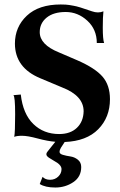

<svg xmlns="http://www.w3.org/2000/svg" viewBox="-20 -627 538 861"><path d="M344.2 122.1Q344.2 166 308.6 189.9Q272.9 213.9 228 213.9Q183.1 213.9 158.2 198.2L170.9 166Q183.1 179.2 204.6 179.2Q226.1 179.2 241 165Q255.9 150.9 255.9 131.3Q255.9 111.8 222.2 94.2L199.2 80.1Q188 72.3 188 65.2Q188 58.1 193.8 51.8L228 8.8Q192.9 5.9 148.4 -6.1Q104 -18.1 79.1 -18.1Q54.2 -18.1 43.9 -13.2Q47.9 -34.2 47.9 -114.5Q47.9 -194.8 40 -200.2L73.2 -203.1Q83 -116.2 129.4 -71Q175.8 -25.9 245.1 -25.9Q295.9 -25.9 325 -54Q354 -82 355 -127.9Q355 -197.8 258.8 -234.9L161.1 -275.9Q47.4 -322.8 46.9 -431.2Q46.9 -506.3 100.3 -556.6Q153.8 -606.9 252 -606.9Q277.8 -606.9 291 -604.5Q304.2 -602.1 310.5 -601.1Q330.6 -598.1 392.6 -576.2Q420.4 -566.4 443.8 -576.2Q440.9 -552.2 440.9 -502.2Q440.9 -452.1 446.8 -434.1H414.1Q414.1 -495.1 371.6 -534.2Q329.1 -573.2 274.7 -573.2Q220.2 -573.2 189.2 -548.1Q158.2 -522.9 158.2 -482.9Q158.2 -426.8 244.1 -392.1L328.1 -356Q406.2 -321.8 439.7 -283.4Q473.1 -245.1 473.1 -182.1Q473.1 -101.1 420.7 -47.6Q368.2 5.9 270 9.8L252.9 36.1Q247.1 45.9 247.1 54.4Q247.1 63 262 67.4Q276.9 71.8 295.4 74.5Q314 77.1 329.1 89.1Q344.2 101.1 344.2 122.1Z"/></svg>

Font: Unna-Bold
Style: Bold
Weight: 700
Designer: Jorge de Buen U.
Foundry: Omnibus-Type
Version: Version 2.006;PS 002.006;hotconv 1.0.70;makeotf.lib2.5.58329